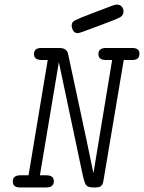

<svg xmlns="http://www.w3.org/2000/svg" viewBox="-20 -821 631 841"><path d="M36.1 -25.9Q36.1 -52.7 67.9 -53.2H105L189 -558.1H163.1Q128.9 -558.1 128.9 -584Q128.9 -610.8 160.2 -610.8H240.2Q274.4 -610.8 278.8 -582L360.8 -199.2L389.2 -62L471.2 -558.1H444.8Q410.6 -558.1 411.1 -584Q411.1 -610.8 443.8 -610.8H559.1Q591.3 -610.8 590.8 -585Q590.8 -558.1 559.1 -558.1H522L434.1 -35.2Q432.1 -22 429.4 -15.4Q426.8 -8.8 419.9 -4.4Q413.1 0 399.9 0H388.2Q363.3 0 355.7 -12Q348.1 -23.9 336.9 -80.1Q331.1 -105 328.1 -121.1L237.8 -548.8L154.8 -53.2H183.1Q216.3 -53.2 215.8 -26.9Q215.8 0 182.1 0H66.9Q36.1 0 36.1 -25.9ZM293.9 -710Q293.9 -724.1 309.1 -732.2Q324.2 -740.2 399.9 -769Q444.8 -786.1 474.1 -796.9Q483.9 -800.8 492.2 -800.8Q505.4 -800.8 513.2 -792Q521 -783.2 521 -771Q521 -753.9 506.1 -745.4Q491.2 -736.8 410.2 -707Q368.2 -690.9 340.8 -681.2Q325.7 -676.3 320.8 -675.8Q306.6 -675.8 300.3 -687.3Q293.9 -698.7 293.9 -710Z"/></svg>

Font: CMU Typewriter Text
Style: LightOblique
Weight: 200
Italic angle: -9.46001°
Version: Version 0.7.0